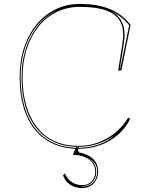

<svg xmlns="http://www.w3.org/2000/svg" viewBox="-20 -743 765 978"><path d="M643 -137Q619 -89 579 -55Q539 -21 488.5 -3Q438 15 379 15Q309 15 253.5 -9.5Q198 -34 159 -81.5Q120 -129 100 -196.5Q80 -264 80 -350Q80 -432 102.5 -500Q125 -568 166 -618Q207 -668 263.5 -695.5Q320 -723 387 -723Q446 -723 494 -711.5Q542 -700 580 -676Q618 -652 645 -616L598 -384H582L604 -525Q614 -589 594.5 -629Q575 -669 524 -688.5Q473 -708 387 -708Q323 -708 269 -682Q215 -656 176.5 -608Q138 -560 116.5 -494.5Q95 -429 95 -350Q95 -268 114.5 -203Q134 -138 170.5 -92.5Q207 -47 259.5 -23.5Q312 0 379 0Q458 0 525 -38Q592 -76 633 -144ZM288 -698Q226 -675 180 -625Q134 -575 109.5 -504.5Q85 -434 85 -350Q85 -265 105 -198Q125 -131 163 -84.5Q201 -38 255.5 -14Q310 10 379 10Q433 10 481.5 -6.5Q530 -23 565 -54Q526 -26 478 -10.5Q430 5 379 5Q311 5 257.5 -19Q204 -43 166.5 -89Q129 -135 109.5 -200.5Q90 -266 90 -350Q90 -433 114 -502.5Q138 -572 182.5 -623Q227 -674 288 -698ZM611 -524 590 -391H592L638 -614Q619 -638 595 -656.5Q571 -675 543 -688Q630 -644 611 -524ZM399 215Q364 215 338 198Q312 181 301 150L311 140Q322 168 345 184Q368 200 399 200Q419 200 433.5 191.5Q448 183 456.5 167Q465 151 465 131Q465 113 457.5 98Q450 83 435.5 71Q421 59 399.5 52.5Q378 46 351 46L367 7H382L376 23L384 34Q415 40 436.5 53Q458 66 469 85.5Q480 105 480 131Q480 155 469.5 174Q459 193 441 204Q423 215 399 215ZM399 208Q433 208 454 186.5Q475 165 475 131Q475 114 469.5 101Q464 88 452.5 78Q441 68 424 62Q447 72 458.5 89.5Q470 107 470 131Q470 154 460 171.5Q450 189 431.5 198Q413 207 389 207Q390 208 392.5 208Q395 208 399 208Z"/></svg>

Font: Kalnia Glaze Thin
Style: Regular
Weight: 100
Designer: Frida Medrano
Foundry: Frida Medrano
Version: Version 1.110